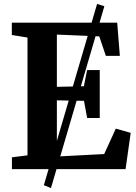

<svg xmlns="http://www.w3.org/2000/svg" viewBox="-20 -858 692 974"><path d="M202.5 81.5 472.5 -838 509.5 -826.5 238.5 96ZM119.5 -70V-667.5L40 -680.5V-743H574.5L588 -574.5H517L483.5 -673.5L268.5 -682.5V-417.5L405.5 -420.5L422 -502.5H486V-259.5H422L406 -346.5L268.5 -349V-64L508.5 -76.5L567.5 -205.5L643 -184L617 0H40.5V-60Z"/></svg>

Font: Merriweather Light 18pt
Style: Bold
Weight: 700
Version: Version 2.100